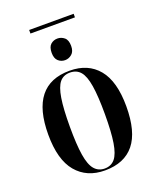

<svg xmlns="http://www.w3.org/2000/svg" viewBox="-152 -911 825 1010"><g transform="rotate(-20 260.5 -405.5)"><path d="M136 -801V-821H385V-801ZM260 -607Q238 -607 222 -621.5Q206 -636 206 -667Q206 -700 222 -714Q238 -728 260 -728Q281 -728 298 -714Q315 -700 315 -667Q315 -636 298 -621.5Q281 -607 260 -607ZM259 10Q158 10 100 -59Q42 -128 42 -269Q42 -547 262 -547Q365 -547 422 -478Q479 -409 479 -269Q479 -127 423.5 -58.5Q368 10 259 10ZM261 0Q297 0 318.5 -25.5Q340 -51 349.5 -110Q359 -169 359 -269Q359 -369 349.5 -428Q340 -487 318.5 -512Q297 -537 260 -537Q224 -537 203 -512Q182 -487 172.5 -428Q163 -369 163 -269Q163 -169 172.5 -110Q182 -51 204 -25.5Q226 0 261 0Z"/></g></svg>

Font: Noto Serif Display Condensed SemiBold
Style: Regular
Weight: 600
Width: 3
Designer: Monotype Design Team
Foundry: Monotype Imaging Inc.
Version: Version 2.009